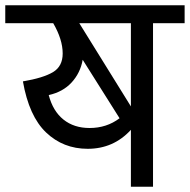

<svg xmlns="http://www.w3.org/2000/svg" viewBox="-40 -709 721 729"><path d="M661 -621H541V0H457V-216Q391 -144 293 -144Q200 -144 135 -206Q70 -268 47 -400Q124 -413 161 -435Q198 -457 198 -506Q198 -559 162 -621H-20V-689H661ZM457 -621H261L457 -305ZM300 -223Q365 -223 414 -260L274 -482Q265 -432 232 -396Q199 -360 145 -348Q161 -287 201 -255Q241 -223 300 -223Z"/></svg>

Font: Fira GO
Style: Regular
Weight: 400
Designer: Carrois Corporate
Foundry: Carrois Corporate GbR
Version: Version 0.300